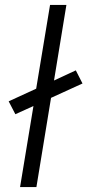

<svg xmlns="http://www.w3.org/2000/svg" viewBox="-20 -755 353 775"><path d="M61 0 115 -327 42 -294 15 -346 126 -397 182 -735H248L198 -430L286 -471L313 -418L186 -360L127 0Z"/></svg>

Font: Iosevka Aile Light Oblique
Style: Regular
Weight: 300
Italic angle: -9°
Designer: Belleve Invis
Foundry: Belleve Invis
Version: Version 31.1.0; ttfautohint (v1.8.4)